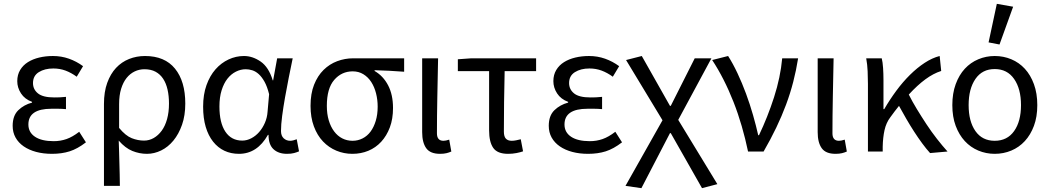

<svg xmlns="http://www.w3.org/2000/svg" viewBox="-20 -790 5474 1001"><path d="M251 12Q206 12 168.5 2Q131 -8 103.5 -27Q76 -46 61 -73Q46 -100 46 -134Q46 -187 75.5 -215.5Q105 -244 147 -255V-259Q109 -273 89.5 -303Q70 -333 70 -367Q70 -400 85 -425Q100 -450 125.5 -466Q151 -482 184.5 -490Q218 -498 256 -498Q300 -498 339.5 -484Q379 -470 413 -445L380 -390Q351 -411 321.5 -422Q292 -433 258 -433Q213 -433 182.5 -414Q152 -395 152 -357Q152 -324 178 -303Q204 -282 263 -282Q277 -282 291 -282.5Q305 -283 324 -285V-221Q302 -223 284 -223Q266 -223 248 -223Q128 -223 128 -141Q128 -100 162.5 -77Q197 -54 260 -54Q295 -54 326.5 -65Q358 -76 393 -103L428 -48Q384 -14 343 -1Q302 12 251 12Z M522 179V-248Q522 -311 539 -358Q556 -405 585 -436Q614 -467 653 -482.5Q692 -498 736 -498Q839 -498 892.5 -432Q946 -366 946 -250Q946 -188 929 -139.5Q912 -91 884 -57Q856 -23 820 -5.5Q784 12 746 12Q707 12 670 -3Q633 -18 599 -57Q600 -24 601 4.5Q602 33 602.5 61Q603 89 604 118Q605 147 605 179ZM731 -57Q758 -57 781.5 -70.5Q805 -84 823 -108.5Q841 -133 851 -169Q861 -205 861 -250Q861 -290 853.5 -323Q846 -356 830.5 -379.5Q815 -403 791 -416Q767 -429 733 -429Q706 -429 682 -417.5Q658 -406 640 -383.5Q622 -361 611.5 -327Q601 -293 601 -247V-123Q635 -82 667 -69.5Q699 -57 731 -57Z M1226 12Q1184 12 1150 -4Q1116 -20 1091 -51.5Q1066 -83 1052.5 -128.5Q1039 -174 1039 -234Q1039 -297 1056.5 -346Q1074 -395 1103.5 -428.5Q1133 -462 1171.5 -480Q1210 -498 1252 -498Q1297 -498 1339 -469Q1381 -440 1402 -371H1404L1425 -486H1506Q1496 -438 1485.5 -385.5Q1475 -333 1466 -282Q1457 -231 1451 -185.5Q1445 -140 1445 -107Q1445 -82 1459 -69Q1473 -56 1493 -56Q1501 -56 1510 -58.5Q1519 -61 1527 -64L1539 -1Q1528 4 1513 8Q1498 12 1476 12Q1432 12 1406 -12Q1380 -36 1380 -87H1377Q1321 12 1226 12ZM1243 -57Q1267 -57 1290 -69Q1313 -81 1331 -101.5Q1349 -122 1361 -149.5Q1373 -177 1375 -208L1383 -299Q1373 -339 1359 -364Q1345 -389 1329 -403.5Q1313 -418 1295.5 -423.5Q1278 -429 1261 -429Q1235 -429 1210 -416.5Q1185 -404 1166 -380Q1147 -356 1135.5 -319.5Q1124 -283 1124 -235Q1124 -150 1155 -103.5Q1186 -57 1243 -57Z M1817 12Q1773 12 1733.5 -4.5Q1694 -21 1664 -52.5Q1634 -84 1616.5 -131Q1599 -178 1599 -238Q1599 -302 1617.5 -348.5Q1636 -395 1667 -425.5Q1698 -456 1738 -471Q1778 -486 1821 -486H2087V-416Q2045 -419 2010 -421Q1975 -423 1933 -424V-420Q1978 -394 2003.5 -345Q2029 -296 2029 -227Q2029 -170 2012.5 -126Q1996 -82 1967.5 -51Q1939 -20 1900.5 -4Q1862 12 1817 12ZM1818 -56Q1846 -56 1870.5 -68.5Q1895 -81 1912 -104Q1929 -127 1939 -160Q1949 -193 1949 -234Q1949 -270 1940.5 -303.5Q1932 -337 1915.5 -362.5Q1899 -388 1874.5 -403Q1850 -418 1819 -418Q1761 -418 1722.5 -373.5Q1684 -329 1684 -238Q1684 -196 1694 -162.5Q1704 -129 1722 -105Q1740 -81 1764.5 -68.5Q1789 -56 1818 -56Z M2274 12Q2223 12 2202 -17.5Q2181 -47 2181 -101V-486H2264Q2262 -387 2260 -285Q2258 -183 2258 -95Q2258 -56 2292 -56Q2304 -56 2322 -62L2333 0Q2322 5 2308 8.5Q2294 12 2274 12Z M2629 12Q2573 12 2551.5 -19Q2530 -50 2530 -110V-419H2367V-481L2437 -486H2775V-419H2611Q2609 -337 2608 -257.5Q2607 -178 2607 -104Q2607 -78 2617.5 -67Q2628 -56 2648 -56Q2659 -56 2671 -58.5Q2683 -61 2695 -64L2707 -1Q2693 4 2672.5 8Q2652 12 2629 12Z M3046 12Q3001 12 2963.5 2Q2926 -8 2898.5 -27Q2871 -46 2856 -73Q2841 -100 2841 -134Q2841 -187 2870.5 -215.5Q2900 -244 2942 -255V-259Q2904 -273 2884.5 -303Q2865 -333 2865 -367Q2865 -400 2880 -425Q2895 -450 2920.5 -466Q2946 -482 2979.5 -490Q3013 -498 3051 -498Q3095 -498 3134.5 -484Q3174 -470 3208 -445L3175 -390Q3146 -411 3116.5 -422Q3087 -433 3053 -433Q3008 -433 2977.5 -414Q2947 -395 2947 -357Q2947 -324 2973 -303Q2999 -282 3058 -282Q3072 -282 3086 -282.5Q3100 -283 3119 -285V-221Q3097 -223 3079 -223Q3061 -223 3043 -223Q2923 -223 2923 -141Q2923 -100 2957.5 -77Q2992 -54 3055 -54Q3090 -54 3121.5 -65Q3153 -76 3188 -103L3223 -48Q3179 -14 3138 -1Q3097 12 3046 12Z M3324 191 3241 179 3434 -163 3244 -477 3326 -498 3473 -238H3477L3602 -486H3689L3516 -165L3720 170L3640 191L3477 -96H3473Z M3880 0Q3866 -67 3847 -132.5Q3828 -198 3804 -259Q3780 -320 3752 -375Q3724 -430 3693 -477L3776 -498Q3801 -459 3825 -408Q3849 -357 3869.5 -301.5Q3890 -246 3906 -190Q3922 -134 3933 -85H3937Q3982 -179 4015.5 -283Q4049 -387 4058 -486H4141Q4131 -423 4115.5 -363Q4100 -303 4078 -244Q4056 -185 4027 -124.5Q3998 -64 3961 0Z M4336 12Q4285 12 4264 -17.5Q4243 -47 4243 -101V-486H4326Q4324 -387 4322 -285Q4320 -183 4320 -95Q4320 -56 4354 -56Q4366 -56 4384 -62L4395 0Q4384 5 4370 8.5Q4356 12 4336 12Z M4829 8Q4809 -14 4788 -42.5Q4767 -71 4746 -103.5Q4725 -136 4705 -170.5Q4685 -205 4667 -238Q4656 -224 4644.5 -209.5Q4633 -195 4622 -179Q4600 -150 4591.5 -111.5Q4583 -73 4582 -25V0H4505V-353Q4505 -382 4503.5 -418Q4502 -454 4496 -486H4577Q4582 -466 4584 -435.5Q4586 -405 4586 -373V-221H4590Q4619 -271 4653 -317Q4687 -363 4724.5 -400Q4762 -437 4801 -462.5Q4840 -488 4879 -498L4887 -420Q4846 -407 4804.5 -376.5Q4763 -346 4718 -297Q4736 -261 4760 -221.5Q4784 -182 4810 -142.5Q4836 -103 4864.5 -66.5Q4893 -30 4920 0Z M5166 12Q5121 12 5080.5 -5Q5040 -22 5010 -54.5Q4980 -87 4962.5 -134Q4945 -181 4945 -242Q4945 -303 4962.5 -351Q4980 -399 5010 -431.5Q5040 -464 5080.5 -481Q5121 -498 5166 -498Q5212 -498 5252.5 -481Q5293 -464 5323 -431.5Q5353 -399 5370.5 -351Q5388 -303 5388 -242Q5388 -181 5370.5 -134Q5353 -87 5323 -54.5Q5293 -22 5252.5 -5Q5212 12 5166 12ZM5166 -56Q5231 -56 5267 -106.5Q5303 -157 5303 -242Q5303 -327 5267 -378.5Q5231 -430 5166 -430Q5101 -430 5065.5 -378.5Q5030 -327 5030 -242Q5030 -157 5065.5 -106.5Q5101 -56 5166 -56ZM5134 -569 5177 -770 5262 -755 5191 -558Z"/></svg>

Font: SourceSansPro
Style: Book
Weight: 400
Designer: Paul D. Hunt
Foundry: Adobe Systems Incorporated
Version: Version 2.021;PS 2.000;hotconv 1.0.86;makeotf.lib2.5.63406